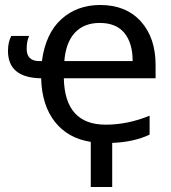

<svg xmlns="http://www.w3.org/2000/svg" viewBox="-20 -565 685 770"><path d="M344 4Q253 -10 200.5 -76Q148 -142 145 -251Q12 -253 12 -361Q12 -395 25 -421H97Q87 -401 87 -369Q87 -320 138 -320H148Q163 -431 226 -488Q289 -545 382 -545Q485 -545 544.5 -479.5Q604 -414 604 -304V-251H236Q240 -65 404 -65Q492 -65 580 -101V-25Q516 5 430 8V185H344ZM380 -473Q317 -473 280.5 -434Q244 -395 238 -320H512Q512 -392 479 -432.5Q446 -473 380 -473Z"/></svg>

Font: Advent Sans Logo
Style: Regular
Weight: 400
Designer: Types & Symbols
Foundry: Types & Symbols
Version: Version 1.002